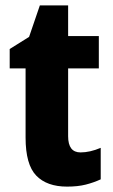

<svg xmlns="http://www.w3.org/2000/svg" viewBox="-20 -683 418 713"><path d="M279 -117Q233 -117 233 -177V-429H347V-549H233V-663H128L88 -546L16 -501V-429H75V-172Q75 -72 114.5 -31Q154 10 229 10Q269 10 298.5 2.5Q328 -5 354 -17V-134Q314 -117 279 -117Z"/></svg>

Font: Noto Sans Display SemiCondensed Extra
Style: Regular
Weight: 800
Width: 4
Designer: Monotype Design Team
Foundry: Monotype Imaging Inc.
Version: Version 1.900